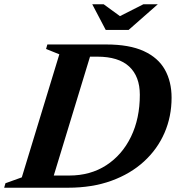

<svg xmlns="http://www.w3.org/2000/svg" viewBox="-48 -878 823 898"><path d="M229.5 -624 167.5 -649 173.5 -670H449Q557 -670 624.5 -639Q692 -608 723.2 -552Q754.5 -496 754.5 -421Q754.5 -333 721.5 -256.8Q688.5 -180.5 625.5 -122.8Q562.5 -65 473 -32.5Q383.5 0 270.5 0H-28.5L-22.5 -21L54 -48.5ZM275.5 -57Q375 -57 449.2 -105.2Q523.5 -153.5 564.8 -238.8Q606 -324 606 -434.5Q606 -520.5 556.2 -566.8Q506.5 -613 407 -613H373L203.5 -57ZM690 -858 553.5 -738H446.5L383.5 -858H437L513 -802.5L622.5 -858Z"/></svg>

Font: Newsreader 16pt
Style: Bold Italic
Weight: 700
Italic angle: -17°
Designer: Hugues Gentile
Foundry: Production Type
Version: Version 1.003; ttfautohint (v1.8.3)